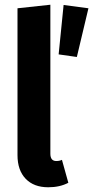

<svg xmlns="http://www.w3.org/2000/svg" viewBox="-20 -776 394 812"><path d="M54 -120V-741L193 -756V-126Q193 -95 218 -95Q232 -95 242 -100L269 -3Q233 16 184 16Q123 16 88.5 -20Q54 -56 54 -120ZM354 -741 249 -755 228 -546 305 -535Z"/></svg>

Font: Fira Sans Condensed SemiBold
Style: Regular
Weight: 600
Width: 3
Designer: bBox Type GmbH & Carrois Corporate GbR & Edenspiekermann AG
Foundry: bBox Type GmbH & Carrois Corporate GbR & Edenspiekermann AG
Version: Version 4.301